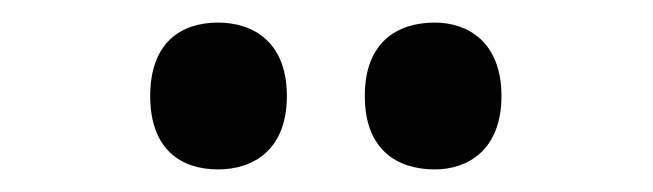

<svg xmlns="http://www.w3.org/2000/svg" viewBox="-20 -774 578 170"><path d="M365 -624C394 -624 424 -641 424 -689C424 -737 394 -754 365 -754C332 -754 303 -737 303 -689C303 -641 332 -624 365 -624ZM173 -624C204 -624 234 -641 234 -689C234 -737 204 -754 173 -754C141 -754 113 -737 113 -689C113 -641 141 -624 173 -624Z"/></svg>

Font: Noto Serif SemiCondensed
Style: Bold
Weight: 700
Width: 4
Designer: Monotype Design Team
Foundry: Monotype Imaging Inc.
Version: Version 2.015